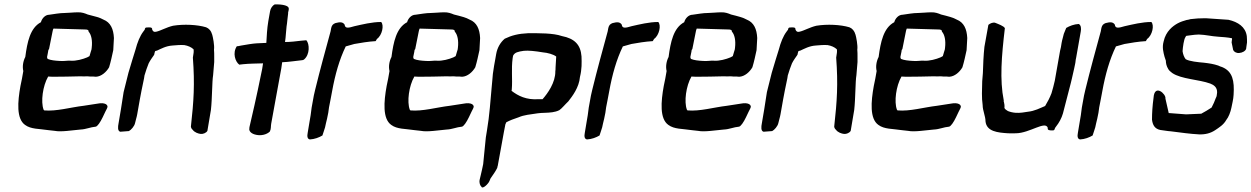

<svg xmlns="http://www.w3.org/2000/svg" viewBox="-20 -604 5690 873"><path d="M95 -345C85 -326 81 -301 86 -281C82 -257 78 -235 73 -213C60 -141 54 -64 94 -36C121 -16 157 -19 202 -12L229 -9C258 -3 309 -12 346 -15C371 -16 391 -26 415 -28C423 -29 436 -48 447 -71C456 -89 464 -108 466 -110C477 -129 454 -139 425 -133C408 -130 387 -127 360 -123C300 -116 237 -97 181 -102C179 -103 179 -105 178 -106C165 -141 174 -213 199 -256C205 -256 211 -255 219 -255C247 -255 316 -256 344 -257C356 -257 367 -256 378 -257C385 -256 392 -256 398 -256C402 -256 408 -256 416 -255C441 -256 464 -277 476 -298C484 -324 489 -349 495 -376C496 -395 497 -413 498 -431C496 -472 483 -502 450 -515C435 -524 411 -530 379 -538C367 -543 352 -549 333 -548C314 -548 291 -545 275 -545C251 -545 227 -540 204 -537C186 -537 171 -521 166 -503C117 -477 104 -413 95 -345ZM194 -345C195 -353 199 -366 200 -377C202 -380 202 -379 203 -381L219 -461C220 -466 221 -470 223 -474L365 -470C378 -470 383 -468 383 -460C395 -447 401 -420 397 -387L396 -379C394 -375 392 -364 387 -349C385 -347 379 -345 376 -343C357 -335 326 -326 301 -328C283 -329 270 -325 250 -327C231 -328 211 -330 197 -336C195 -338 194 -341 194 -345Z M542 -185C538 -159 534 -134 530 -108L519 -43C516 -28 514 -8 527 -5L566 -8C576 -13 591 -30 594 -44C595 -51 602 -72 604 -85L616 -153C620 -178 626 -203 635 -248L637 -261C643 -281 649 -299 656 -316C663 -330 672 -342 681 -355C682 -359 683 -366 685 -371C686 -372 689 -373 694 -374C712 -382 734 -395 764 -397C783 -399 802 -400 818 -399C835 -396 849 -390 860 -380C862 -372 860 -359 857 -342C866 -221 861 -145 848 -28C849 -22 852 -17 856 -14C864 -2 882 4 893 5C904 6 918 0 923 -9L939 -104C945 -156 944 -234 949 -262L954 -322V-347C954 -357 954 -368 953 -378C956 -397 948 -436 945 -446C940 -464 930 -475 917 -480C877 -492 816 -495 767 -487C737 -480 710 -464 691 -460C680 -457 676 -461 672 -469C673 -481 662 -480 647 -479C642 -479 639 -477 638 -469C636 -466 634 -464 632 -461C616 -440 605 -412 596 -378L582 -333L564 -273C557 -244 549 -214 542 -185Z M1057 -394C1036 -363 1050 -323 1068 -310L1085 -312C1113 -315 1147 -315 1176 -316L1172 -290C1142 -142 1128 -87 1114 -25V-22C1110 -7 1124 5 1145 9C1167 14 1193 8 1207 -6C1213 -18 1211 -30 1213 -41C1225 -110 1237 -170 1259 -293L1263 -321C1291 -322 1323 -327 1351 -330C1354 -330 1360 -331 1363 -334C1389 -356 1388 -404 1373 -421C1373 -421 1352 -419 1350 -419C1324 -416 1302 -413 1276 -413C1280 -439 1280 -460 1283 -484C1286 -500 1287 -523 1290 -542V-547C1291 -555 1296 -563 1291 -571C1286 -578 1267 -585 1229 -584C1219 -579 1210 -566 1208 -553L1200 -508C1194 -472 1193 -442 1191 -409C1179 -408 1165 -408 1147 -407C1129 -406 1100 -401 1077 -397L1062 -394Z M1397 -115C1394 -90 1391 -68 1387 -48L1379 0C1376 15 1377 28 1389 30C1410 29 1431 21 1446 12C1449 2 1455 -14 1458 -25C1459 -33 1465 -54 1467 -64C1472 -84 1474 -100 1476 -116C1482 -142 1484 -161 1490 -189C1504 -266 1523 -333 1552 -393C1564 -396 1576 -400 1591 -404C1619 -409 1654 -415 1688 -417L1694 -427C1718 -444 1727 -490 1713 -504C1671 -504 1628 -493 1592 -485C1565 -477 1549 -473 1547 -492C1539 -504 1527 -505 1505 -499C1495 -495 1489 -490 1486 -477L1483 -461C1459 -373 1435 -286 1413 -196L1407 -170Z M1760 -345C1750 -326 1746 -301 1751 -281C1747 -257 1743 -235 1738 -213C1725 -141 1719 -64 1759 -36C1786 -16 1822 -19 1867 -12L1894 -9C1923 -3 1974 -12 2011 -15C2036 -16 2056 -26 2080 -28C2088 -29 2101 -48 2112 -71C2121 -89 2129 -108 2131 -110C2142 -129 2119 -139 2090 -133C2073 -130 2052 -127 2025 -123C1965 -116 1902 -97 1846 -102C1844 -103 1844 -105 1843 -106C1830 -141 1839 -213 1864 -256C1870 -256 1876 -255 1884 -255C1912 -255 1981 -256 2009 -257C2021 -257 2032 -256 2043 -257C2050 -256 2057 -256 2063 -256C2067 -256 2073 -256 2081 -255C2106 -256 2129 -277 2141 -298C2149 -324 2154 -349 2160 -376C2161 -395 2162 -413 2163 -431C2161 -472 2148 -502 2115 -515C2100 -524 2076 -530 2044 -538C2032 -543 2017 -549 1998 -548C1979 -548 1956 -545 1940 -545C1916 -545 1892 -540 1869 -537C1851 -537 1836 -521 1831 -503C1782 -477 1769 -413 1760 -345ZM1859 -345C1860 -353 1864 -366 1865 -377C1867 -380 1867 -379 1868 -381L1884 -461C1885 -466 1886 -470 1888 -474L2030 -470C2043 -470 2048 -468 2048 -460C2060 -447 2066 -420 2062 -387L2061 -379C2059 -375 2057 -364 2052 -349C2050 -347 2044 -345 2041 -343C2022 -335 1991 -326 1966 -328C1948 -329 1935 -325 1915 -327C1896 -328 1876 -330 1862 -336C1860 -338 1859 -341 1859 -345Z M2232 -335C2229 -318 2224 -293 2221 -268C2219 -248 2218 -229 2216 -212C2210 -149 2206 -79 2194 -10L2189 21L2181 101C2180 114 2178 128 2177 142C2174 158 2170 175 2166 192C2165 199 2162 206 2161 213C2158 227 2163 240 2169 245C2172 255 2191 242 2203 224C2206 219 2208 213 2210 208C2222 191 2235 172 2241 159C2242 156 2241 154 2243 151C2253 101 2261 48 2271 -3C2273 -15 2276 -27 2278 -39C2280 -42 2281 -46 2282 -48C2297 -56 2317 -64 2339 -71C2361 -81 2392 -84 2426 -89C2436 -90 2446 -91 2456 -91C2481 -92 2503 -93 2523 -103C2533 -109 2551 -131 2564 -143C2582 -166 2613 -206 2617 -254C2626 -290 2625 -319 2624 -348C2620 -401 2592 -429 2535 -440C2495 -454 2431 -453 2381 -453C2337 -451 2306 -443 2275 -428C2255 -411 2241 -387 2236 -358ZM2311 -340 2313 -351C2321 -366 2335 -369 2362 -373C2383 -375 2412 -372 2448 -366C2471 -364 2496 -357 2509 -347L2506 -296C2506 -291 2506 -285 2505 -280C2506 -229 2470 -179 2447 -153H2429C2373 -149 2336 -168 2306 -191L2307 -197C2311 -246 2304 -288 2311 -340Z M2657 -115C2654 -90 2651 -68 2647 -48L2639 0C2636 15 2637 28 2649 30C2670 29 2691 21 2706 12C2709 2 2715 -14 2718 -25C2719 -33 2725 -54 2727 -64C2732 -84 2734 -100 2736 -116C2742 -142 2744 -161 2750 -189C2764 -266 2783 -333 2812 -393C2824 -396 2836 -400 2851 -404C2879 -409 2914 -415 2948 -417L2954 -427C2978 -444 2987 -490 2973 -504C2931 -504 2888 -493 2852 -485C2825 -477 2809 -473 2807 -492C2799 -504 2787 -505 2765 -499C2755 -495 2749 -490 2746 -477L2743 -461C2719 -373 2695 -286 2673 -196L2667 -170Z M3020 -345C3010 -326 3006 -301 3011 -281C3007 -257 3003 -235 2998 -213C2985 -141 2979 -64 3019 -36C3046 -16 3082 -19 3127 -12L3154 -9C3183 -3 3234 -12 3271 -15C3296 -16 3316 -26 3340 -28C3348 -29 3361 -48 3372 -71C3381 -89 3389 -108 3391 -110C3402 -129 3379 -139 3350 -133C3333 -130 3312 -127 3285 -123C3225 -116 3162 -97 3106 -102C3104 -103 3104 -105 3103 -106C3090 -141 3099 -213 3124 -256C3130 -256 3136 -255 3144 -255C3172 -255 3241 -256 3269 -257C3281 -257 3292 -256 3303 -257C3310 -256 3317 -256 3323 -256C3327 -256 3333 -256 3341 -255C3366 -256 3389 -277 3401 -298C3409 -324 3414 -349 3420 -376C3421 -395 3422 -413 3423 -431C3421 -472 3408 -502 3375 -515C3360 -524 3336 -530 3304 -538C3292 -543 3277 -549 3258 -548C3239 -548 3216 -545 3200 -545C3176 -545 3152 -540 3129 -537C3111 -537 3096 -521 3091 -503C3042 -477 3029 -413 3020 -345ZM3119 -345C3120 -353 3124 -366 3125 -377C3127 -380 3127 -379 3128 -381L3144 -461C3145 -466 3146 -470 3148 -474L3290 -470C3303 -470 3308 -468 3308 -460C3320 -447 3326 -420 3322 -387L3321 -379C3319 -375 3317 -364 3312 -349C3310 -347 3304 -345 3301 -343C3282 -335 3251 -326 3226 -328C3208 -329 3195 -325 3175 -327C3156 -328 3136 -330 3122 -336C3120 -338 3119 -341 3119 -345Z M3467 -185C3463 -159 3459 -134 3455 -108L3444 -43C3441 -28 3439 -8 3452 -5L3491 -8C3501 -13 3516 -30 3519 -44C3520 -51 3527 -72 3529 -85L3541 -153C3545 -178 3551 -203 3560 -248L3562 -261C3568 -281 3574 -299 3581 -316C3588 -330 3597 -342 3606 -355C3607 -359 3608 -366 3610 -371C3611 -372 3614 -373 3619 -374C3637 -382 3659 -395 3689 -397C3708 -399 3727 -400 3743 -399C3760 -396 3774 -390 3785 -380C3787 -372 3785 -359 3782 -342C3791 -221 3786 -145 3773 -28C3774 -22 3777 -17 3781 -14C3789 -2 3807 4 3818 5C3829 6 3843 0 3848 -9L3864 -104C3870 -156 3869 -234 3874 -262L3879 -322V-347C3879 -357 3879 -368 3878 -378C3881 -397 3873 -436 3870 -446C3865 -464 3855 -475 3842 -480C3802 -492 3741 -495 3692 -487C3662 -480 3635 -464 3616 -460C3605 -457 3601 -461 3597 -469C3598 -481 3587 -480 3572 -479C3567 -479 3564 -477 3563 -469C3561 -466 3559 -464 3557 -461C3541 -440 3530 -412 3521 -378L3507 -333L3489 -273C3482 -244 3474 -214 3467 -185Z M3975 -345C3965 -326 3961 -301 3966 -281C3962 -257 3958 -235 3953 -213C3940 -141 3934 -64 3974 -36C4001 -16 4037 -19 4082 -12L4109 -9C4138 -3 4189 -12 4226 -15C4251 -16 4271 -26 4295 -28C4303 -29 4316 -48 4327 -71C4336 -89 4344 -108 4346 -110C4357 -129 4334 -139 4305 -133C4288 -130 4267 -127 4240 -123C4180 -116 4117 -97 4061 -102C4059 -103 4059 -105 4058 -106C4045 -141 4054 -213 4079 -256C4085 -256 4091 -255 4099 -255C4127 -255 4196 -256 4224 -257C4236 -257 4247 -256 4258 -257C4265 -256 4272 -256 4278 -256C4282 -256 4288 -256 4296 -255C4321 -256 4344 -277 4356 -298C4364 -324 4369 -349 4375 -376C4376 -395 4377 -413 4378 -431C4376 -472 4363 -502 4330 -515C4315 -524 4291 -530 4259 -538C4247 -543 4232 -549 4213 -548C4194 -548 4171 -545 4155 -545C4131 -545 4107 -540 4084 -537C4066 -537 4051 -521 4046 -503C3997 -477 3984 -413 3975 -345ZM4074 -345C4075 -353 4079 -366 4080 -377C4082 -380 4082 -379 4083 -381L4099 -461C4100 -466 4101 -470 4103 -474L4245 -470C4258 -470 4263 -468 4263 -460C4275 -447 4281 -420 4277 -387L4276 -379C4274 -375 4272 -364 4267 -349C4265 -347 4259 -345 4256 -343C4237 -335 4206 -326 4181 -328C4163 -329 4150 -325 4130 -327C4111 -328 4091 -330 4077 -336C4075 -338 4074 -341 4074 -345Z M4456 -391C4452 -355 4450 -307 4449 -271C4448 -255 4447 -243 4446 -235C4445 -196 4443 -160 4448 -126C4448 -101 4461 -76 4461 -52C4466 -6 4516 -1 4563 2C4575 2 4588 3 4600 2C4662 1 4733 -56 4744 -23C4742 -11 4752 -11 4767 -11C4772 -11 4775 -13 4777 -22C4778 -24 4781 -27 4782 -29C4795 -45 4807 -67 4813 -88C4825 -134 4837 -181 4849 -227L4854 -248L4864 -292L4868 -311C4871 -323 4870 -330 4873 -341L4894 -460C4897 -475 4895 -490 4885 -495C4864 -494 4843 -486 4828 -477C4826 -470 4819 -457 4817 -450C4816 -443 4809 -422 4807 -409C4805 -395 4803 -383 4800 -373L4776 -237C4771 -217 4767 -198 4761 -180C4753 -159 4743 -140 4732 -122C4708 -112 4684 -99 4654 -96C4636 -93 4619 -90 4599 -91C4585 -92 4573 -95 4563 -99C4559 -102 4550 -106 4547 -113C4548 -123 4547 -132 4545 -139C4544 -141 4543 -144 4544 -147C4525 -242 4534 -349 4549 -476C4544 -486 4518 -495 4506 -500C4496 -504 4482 -498 4474 -491Z M4899 -115C4896 -90 4893 -68 4889 -48L4881 0C4878 15 4879 28 4891 30C4912 29 4933 21 4948 12C4951 2 4957 -14 4960 -25C4961 -33 4967 -54 4969 -64C4974 -84 4976 -100 4978 -116C4984 -142 4986 -161 4992 -189C5006 -266 5025 -333 5054 -393C5066 -396 5078 -400 5093 -404C5121 -409 5156 -415 5190 -417L5196 -427C5220 -444 5229 -490 5215 -504C5173 -504 5130 -493 5094 -485C5067 -477 5051 -473 5049 -492C5041 -504 5029 -505 5007 -499C4997 -495 4991 -490 4988 -477L4985 -461C4961 -373 4937 -286 4915 -196L4909 -170Z M5225 -159C5220 -122 5218 -90 5218 -60C5221 -35 5231 -18 5256 -13C5266 -12 5294 -7 5303 -7C5350 -1 5392 5 5432 7C5460 8 5484 2 5505 -12C5524 -25 5543 -36 5556 -59C5566 -71 5575 -94 5579 -114C5582 -131 5588 -151 5589 -173C5593 -236 5585 -279 5537 -299C5531 -301 5524 -303 5519 -306C5498 -313 5479 -316 5453 -319C5429 -321 5387 -325 5371 -335C5364 -344 5359 -357 5357 -371C5358 -389 5363 -426 5370 -435C5371 -438 5373 -440 5374 -441C5385 -443 5400 -444 5413 -446C5419 -446 5425 -447 5431 -447C5463 -446 5487 -439 5520 -437C5537 -436 5564 -434 5582 -430C5582 -429 5581 -428 5582 -426L5581 -420C5581 -418 5580 -415 5580 -411L5587 -377C5590 -369 5601 -362 5614 -363C5629 -364 5643 -372 5646 -382C5646 -384 5647 -387 5647 -390L5650 -411C5650 -421 5650 -430 5649 -440C5643 -482 5609 -504 5566 -514L5464 -521H5456C5436 -521 5416 -520 5393 -517C5388 -515 5381 -514 5375 -513C5361 -509 5348 -505 5335 -498C5313 -486 5281 -462 5271 -416C5263 -388 5270 -366 5275 -346L5281 -328C5281 -316 5284 -303 5292 -290C5295 -284 5302 -278 5310 -272C5351 -244 5431 -243 5483 -224C5498 -218 5515 -208 5514 -183L5512 -168C5512 -166 5510 -162 5508 -158C5500 -137 5500 -137 5489 -115C5473 -104 5458 -96 5442 -87L5373 -84L5294 -90L5279 -156C5283 -176 5229 -225 5225 -159Z"/></svg>

Font: Vapor
Style: Obl
Weight: 400
Foundry: Cannot Into Space Fonts
Version: Version 0.179